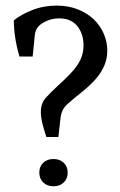

<svg xmlns="http://www.w3.org/2000/svg" viewBox="-20 -656 429 684"><path d="M188 -168H145.1Q138.2 -188.4 131.8 -212.9Q125.5 -237.5 125.5 -257.1Q125.5 -287.6 142.5 -306.9Q159.6 -326.2 188.4 -352.7Q211.3 -373.5 228.2 -390.9Q245.1 -408.4 256 -424.7Q266.9 -441.1 272.2 -458Q277.5 -474.9 277.5 -494.9Q277.5 -535.6 255.3 -563.1Q233.1 -590.5 191.3 -590.5Q167.6 -590.5 148.2 -582.2Q128.7 -573.8 118.5 -563.6Q110.9 -555.6 107.8 -547.3Q104.7 -538.9 103.6 -527.3L96.4 -454.5H49.5Q40.4 -483.6 34.9 -517.6Q29.5 -551.6 29.1 -583.3Q54.2 -604 94.5 -620Q134.9 -636 182.2 -636Q223.6 -636 257.1 -622.7Q290.5 -609.5 313.8 -587.3Q337.1 -565.1 349.6 -536Q362.2 -506.9 362.2 -475.6Q362.2 -448.4 352.9 -425.5Q343.6 -402.5 328 -382.9Q312.4 -363.3 291.8 -345.3Q271.3 -327.3 248.7 -309.5Q233.5 -297.1 223.6 -288.4Q213.8 -279.6 208 -271.5Q202.2 -263.3 199.3 -253.6Q196.4 -244 194.9 -229.5ZM221.1 -41.1Q221.1 -19.6 207.1 -6Q193.1 7.6 170.5 7.6Q148 7.6 134 -6Q120 -19.6 120 -41.1Q120 -62.9 134 -76.2Q148 -89.5 170.5 -89.5Q193.1 -89.5 207.1 -76Q221.1 -62.5 221.1 -41.1Z"/></svg>

Font: Rasa
Style: Regular
Weight: 400
Version: Version 1.000;PS 1.000;hotconv 1.0.88;makeotf.lib2.5.647800;